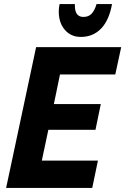

<svg xmlns="http://www.w3.org/2000/svg" viewBox="-20 -921 614 941"><path d="M10 0 157 -690H574L545 -556H274L244 -411H474L448 -285H217L185 -134H460L432 0ZM268 -865Q268 -873 269 -882Q270 -891 272 -901H347V-893Q347 -838 389 -838Q415 -838 430 -855Q445 -872 453 -901H529Q515 -822 475.5 -781Q436 -740 376 -740Q328 -740 298 -774.5Q268 -809 268 -865Z"/></svg>

Font: Radio Canada Condensed
Style: Bold Italic
Weight: 700
Width: 3
Italic angle: -12°
Designer: Charles Daoud, Etienne Aubert Bonn, Alexandre Saumier Demers, Jacques Le Bailly
Foundry: Radio-Canada
Version: Version 2.104; ttfautohint (v1.8.4.7-5d5b);gftools[0.9.28.de